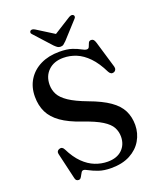

<svg xmlns="http://www.w3.org/2000/svg" viewBox="-162 -985 914 1101"><g transform="rotate(-20 295.0 -435.0)"><path d="M325 16Q280.5 16 249 5Q217.5 -6 197.8 -17Q178 -28 170 -28Q161.5 -28 156.8 -21.2Q152 -14.5 147.8 -5.8Q143.5 3 138.5 9.5Q133.5 16 125 16Q116.5 16 111.2 11Q106 6 104 -5.5L67 -164Q65 -173.5 68.8 -180Q72.5 -186.5 81.5 -189.5Q91 -193 98.2 -189.2Q105.5 -185.5 110.5 -175Q137.5 -120.5 170.8 -87.8Q204 -55 241.8 -40.2Q279.5 -25.5 318.5 -25.5Q374.5 -25.5 406 -55.8Q437.5 -86 438 -135Q438 -165.5 424 -191.8Q410 -218 371.2 -242.2Q332.5 -266.5 258 -292Q183 -317.5 137.8 -349.5Q92.5 -381.5 72.2 -423Q52 -464.5 52 -518Q52 -576.5 79.5 -620.5Q107 -664.5 156.2 -688.8Q205.5 -713 270.5 -713Q318 -713 348 -702.8Q378 -692.5 396 -682Q414 -671.5 425.5 -671.5Q436.5 -671.5 440.2 -682Q444 -692.5 448.8 -703.2Q453.5 -714 466 -714Q474.5 -714 480 -708.5Q485.5 -703 490 -688.5L538.5 -525.5Q541.5 -515 537.8 -506.8Q534 -498.5 525 -495Q515.5 -492 508.2 -495.8Q501 -499.5 495.5 -509.5Q466 -570 431.2 -605.8Q396.5 -641.5 358.5 -657Q320.5 -672.5 280 -672.5Q223 -672.5 188.8 -639.5Q154.5 -606.5 154.5 -553Q154.5 -521.5 169 -494.2Q183.5 -467 221.5 -441.5Q259.5 -416 330 -389.5Q407.5 -361 453 -329.2Q498.5 -297.5 518 -258.5Q537.5 -219.5 537.5 -170Q537 -119 512.2 -76.8Q487.5 -34.5 440.2 -9.2Q393 16 325 16ZM308.5 -803 185 -880.5Q168 -890.5 158 -883Q154 -879.5 153.5 -873.2Q153 -867 160 -860.5L252.5 -758.5Q262 -749 270 -743.2Q278 -737.5 289 -737.5Q300.5 -737.5 308 -743.2Q315.5 -749 325 -758.5L418 -860.5Q424.5 -867 424.2 -873.2Q424 -879.5 419.5 -883Q409.5 -890.5 392.5 -880.5L269 -803Z"/></g></svg>

Font: Fraunces Wonky
Style: Regular
Weight: 400
Version: Version 1.000;[b76b70a41]